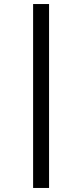

<svg xmlns="http://www.w3.org/2000/svg" viewBox="-20 -808 407 951"><path d="M144 123V-788H223V123Z"/></svg>

Font: Libre Bodoni
Style: Bold
Weight: 700
Designer: Pablo Impallari, Rodrigo Fuenzalida
Foundry: Impallari Type
Version: Version 2.005;gftools[0.9.23]